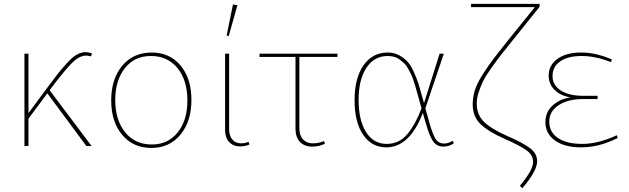

<svg xmlns="http://www.w3.org/2000/svg" viewBox="-20 -759 3269 998"><path d="M107 0V-480H128V-171L222 -298Q262 -352 280.5 -375.5Q299 -399 328 -431Q357 -463 380 -475.5Q403 -488 426 -488Q438 -488 458 -482L453 -466Q438 -470 427 -470Q391 -470 349.5 -427Q308 -384 238 -290L456 0H429L226 -274L128 -142V0Z M767 10Q672 10 615 -58Q558 -126 558 -237Q558 -349 615.5 -417.5Q673 -486 769 -486Q862 -486 918.5 -418.5Q975 -351 975 -240Q975 -128 918 -59Q861 10 767 10ZM769 -8Q853 -8 903.5 -70.5Q954 -133 954 -237Q954 -342 902.5 -405Q851 -468 764 -468Q679 -468 629 -404.5Q579 -341 579 -239Q579 -135 630.5 -71.5Q682 -8 769 -8Z M1169 -572 1158 -574 1191 -736 1214 -732ZM1228 2Q1192 2 1171 -21Q1150 -44 1150 -83V-480H1171V-87Q1171 -54 1187.5 -34Q1204 -14 1233 -14Q1254 -14 1272 -22L1277 -8Q1254 2 1228 2Z M1603 3Q1562 3 1539 -21.5Q1516 -46 1516 -89V-463H1329V-480H1734V-463H1536V-93Q1536 -55 1555 -34.5Q1574 -14 1605 -14Q1639 -14 1664 -26L1669 -12Q1639 3 1603 3Z M1988 7Q1912 7 1867.5 -58.5Q1823 -124 1823 -238Q1823 -353 1869.5 -419.5Q1916 -486 1996 -486Q2029 -486 2056 -471Q2083 -456 2100 -436.5Q2117 -417 2132 -383Q2147 -349 2154 -327.5Q2161 -306 2171 -269Q2173 -262 2174 -258L2184 -223L2265 -480H2287L2191 -196L2211 -125Q2227 -66 2242.5 -39.5Q2258 -13 2289 -13Q2310 -13 2333 -27L2339 -14Q2313 3 2285 3Q2249 3 2230 -26Q2211 -55 2193 -119L2178 -172Q2109 7 1988 7ZM1844 -240Q1844 -133 1883 -72Q1922 -11 1990 -11Q2055 -11 2097.5 -62Q2140 -113 2171 -196L2155 -253Q2154 -257 2147.5 -280Q2141 -303 2138.5 -312Q2136 -321 2128.5 -343Q2121 -365 2115.5 -375.5Q2110 -386 2100.5 -403.5Q2091 -421 2081 -430Q2071 -439 2058 -449Q2045 -459 2029 -463.5Q2013 -468 1995 -468Q1925 -468 1884.5 -406.5Q1844 -345 1844 -240Z M2458 -221Q2458 -162 2496.5 -125Q2535 -88 2615 -53Q2698 -17 2735 11Q2772 39 2772 79Q2772 130 2695 219L2682 207Q2751 125 2751 83Q2751 47 2717 22.5Q2683 -2 2606 -36Q2519 -74 2478 -113.5Q2437 -153 2437 -217Q2437 -255 2449 -292Q2461 -329 2491.5 -376Q2522 -423 2547.5 -456.5Q2573 -490 2626 -556L2760 -722H2428V-739H2785V-724L2642 -546Q2598 -491 2581.5 -470Q2565 -449 2534 -405.5Q2503 -362 2491.5 -338Q2480 -314 2469 -282Q2458 -250 2458 -221Z M3000 7Q2915 7 2865 -28.5Q2815 -64 2815 -124Q2815 -176 2851.5 -210Q2888 -244 2945 -253Q2894 -261 2863 -291.5Q2832 -322 2832 -366Q2832 -420 2877.5 -453Q2923 -486 3001 -486Q3078 -486 3160 -450L3156 -436Q3074 -468 3003 -468Q2933 -468 2892.5 -440.5Q2852 -413 2852 -364Q2852 -316 2895 -288.5Q2938 -261 3012 -261H3086V-244H3008Q2932 -244 2883.5 -212Q2835 -180 2835 -127Q2835 -72 2880.5 -41.5Q2926 -11 3006 -11Q3089 -11 3186 -56L3191 -42Q3095 7 3000 7Z"/></svg>

Font: Cantarell Thin
Style: Regular
Weight: 100
Designer: Dave Crossland, Nikolaus Waxweiler, Florian Fecher, Jacques Le Bailly, Eben Sorkin, Alexei Vanyashin, Alexios Zavras, Em
Version: Version 0.303